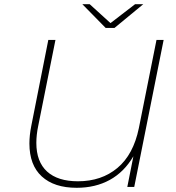

<svg xmlns="http://www.w3.org/2000/svg" viewBox="-20 -890 839 914"><path d="M759 -700 619 0H586L615 -146Q571 -71 502.5 -33.5Q434 4 345 4Q238 4 179 -50Q120 -104 120 -207Q120 -246 129 -291L210 -700H244L162 -291Q153 -248 153 -210Q153 -120 204 -73.5Q255 -27 351 -27Q463 -27 539 -90.5Q615 -154 641 -280L725 -700ZM662 -870 525 -757H483L372 -870H407L506 -780L623 -870Z"/></svg>

Font: Montserrat Alternates ExLight
Style: Italic
Weight: 275
Italic angle: -11.3°
Designer: Julieta Ulanovsky
Foundry: Julieta Ulanovsky
Version: Version 7.200